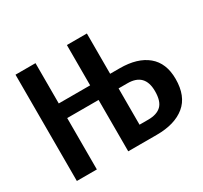

<svg xmlns="http://www.w3.org/2000/svg" viewBox="-143 -886 1141 1081"><g transform="rotate(-30 427.5 -345.5)"><path d="M595 -429Q710 -429 774 -376Q838 -323 838 -220Q838 -108 772 -54Q706 0 589 0H403V-334H199V0H69V-691H199V-429H403V-691H533V-429ZM590 -98Q646 -98 674.5 -125.5Q703 -153 703 -218Q703 -334 591 -334H533V-98Z"/></g></svg>

Font: Fira Sans Condensed Medium
Style: Regular
Weight: 500
Width: 3
Designer: Carrois Corporate & Edenspiekermann AG
Foundry: Carrois Corporate GbR & Edenspiekermann AG
Version: Version 4.203;PS 004.203;hotconv 1.0.88;makeotf.lib2.5.64775